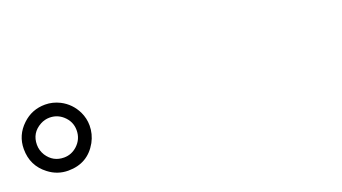

<svg xmlns="http://www.w3.org/2000/svg" viewBox="-33 -1055 1066 598"><g transform="rotate(-20 500.0 -756.0)"><path d="M121.6 -865.2Q146.5 -865.2 169.9 -853.5Q203.1 -836.4 219.7 -802.2Q230 -780.3 230 -756.8Q230 -728.5 216.3 -703.1Q185.1 -647 120.1 -647Q84 -647 55.2 -669.4Q12.2 -702.1 12.2 -757.3Q12.2 -803.2 46.4 -835.4Q77.6 -865.2 121.6 -865.2ZM120.6 -822.3Q105 -822.3 90.3 -814.5Q55.2 -795.4 55.2 -755.9Q55.2 -737.3 65.4 -720.7Q85.4 -689.9 121.6 -689.9Q146 -689.9 165 -707Q187 -727.1 187 -756.8Q187 -786.1 164.1 -806.2Q145.5 -822.3 120.6 -822.3Z"/></g></svg>

Font: BIZ UDMincho
Style: Regular
Weight: 400
Monospace: yes
Designer: TypeBank Co., Ltd.
Foundry: Morisawa Inc.
Version: Version 1.06